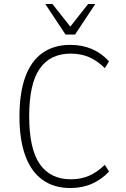

<svg xmlns="http://www.w3.org/2000/svg" viewBox="-20 -939 635 967"><path d="M334 8Q252 8 194.5 -33Q137 -74 107.5 -154.5Q78 -235 78 -352Q78 -470 107 -550.5Q136 -631 193.5 -672Q251 -713 334 -713Q394 -713 443 -692Q492 -671 529 -630L508 -596Q470 -633 429 -651Q388 -669 336 -669Q233 -669 180 -593Q127 -517 127 -353Q127 -189 180.5 -112.5Q234 -36 337 -36Q388 -36 429 -54Q470 -72 508 -109L529 -75Q492 -35 443 -13.5Q394 8 334 8ZM310 -765 208 -919H244L334 -805L424 -919H460L358 -765Z"/></svg>

Font: Nunito Sans 7pt Condensed ExtraLight
Style: Regular
Weight: 250
Width: 3
Designer: Vernon Adams
Foundry: Vernon Adams
Version: Version 3.101;gftools[0.9.27]